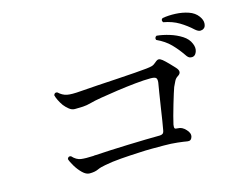

<svg xmlns="http://www.w3.org/2000/svg" viewBox="-89 -915 1178 916"><g transform="rotate(-15 500.0 -457.0)"><path d="M249 -142Q232 -142 214.5 -159Q197 -176 183.5 -198.5Q170 -221 166 -235Q171 -249 184 -244Q204 -222 226.5 -219Q249 -216 288 -218Q291 -219 294.5 -219Q298 -219 301 -219Q331 -221 373 -223Q415 -225 461 -226.5Q507 -228 548.5 -229Q590 -230 618 -230Q627 -230 633 -234Q639 -238 641 -251Q644 -265 648.5 -295Q653 -325 658.5 -360.5Q664 -396 669 -427.5Q674 -459 677 -476Q679 -492 673.5 -498.5Q668 -505 646 -505Q615 -505 570.5 -500.5Q526 -496 480 -489.5Q434 -483 396 -476.5Q358 -470 341 -465Q319 -459 300.5 -458Q282 -457 266 -457Q261 -457 259 -457Q246 -457 233 -467Q220 -477 209 -491Q199 -505 191.5 -520.5Q184 -536 182 -546Q187 -560 200 -555Q219 -537 241 -532.5Q263 -528 309 -532Q345 -535 394 -538Q443 -541 492.5 -544Q542 -547 581.5 -550Q621 -553 639 -555Q658 -557 668 -560Q678 -563 689 -573Q700 -583 707.5 -582.5Q715 -582 725 -574Q736 -565 752.5 -548Q769 -531 777 -522Q800 -497 776 -482Q764 -475 758 -463Q752 -451 745 -436Q742 -428 735 -406Q728 -384 720 -356.5Q712 -329 705 -303.5Q698 -278 695 -263Q693 -250 695.5 -245.5Q698 -241 711 -241Q732 -241 750 -221Q768 -202 762.5 -184Q757 -166 739 -169Q723 -172 692 -175.5Q661 -179 626 -179Q598 -179 566.5 -179Q535 -179 503 -177Q457 -175 411.5 -171.5Q366 -168 331 -161Q307 -157 291 -149.5Q275 -142 249 -142ZM952 -668Q945 -663 935 -663Q925 -663 911 -675Q883 -701 850.5 -720.5Q818 -740 774 -748Q765 -761 777 -768Q807 -773 841 -771.5Q875 -770 904.5 -760Q934 -750 950 -728Q964 -709 963 -691.5Q962 -674 952 -668ZM872 -553Q864 -550 854.5 -552.5Q845 -555 835 -571Q813 -603 787 -629.5Q761 -656 720 -675Q717 -681 719.5 -686.5Q722 -692 727 -694Q757 -691 789.5 -681Q822 -671 848.5 -654Q875 -637 885 -612Q894 -591 888.5 -574Q883 -557 872 -553Z"/></g></svg>

Font: Zen Old Mincho
Style: Regular
Weight: 400
Designer: Yoshimichi Ohira
Foundry: Positype
Version: Version 1.001